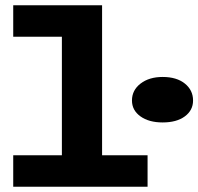

<svg xmlns="http://www.w3.org/2000/svg" viewBox="-20 -706 750 726"><path d="M538 -119V0H30V-119H214V-567H30V-686H366V-119ZM479 -326Q479 -365 511.5 -390Q544 -415 595 -415Q648 -415 679 -390Q710 -365 710 -326Q710 -289 679 -266Q648 -243 595 -243Q543 -243 511 -266Q479 -289 479 -326Z"/></svg>

Font: BioRhyme Expanded ExtraBold
Style: Regular
Weight: 800
Width: 7
Designer: Aoife Mooney
Foundry: Aoife Mooney Type
Version: Version 1.001